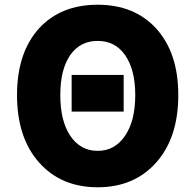

<svg xmlns="http://www.w3.org/2000/svg" viewBox="-20 -778 826 812"><path d="M283 -461H503V-306H283ZM146 -90Q52 -195 52 -376Q52 -556 146 -659Q238 -758 393 -758Q548 -758 640 -658Q734 -555 734 -376Q734 -195 640 -90Q547 14 393 14Q239 14 146 -90ZM509 -204Q552 -267 552 -376Q552 -483 509 -545Q467 -605 393 -605Q319 -605 277 -545Q235 -484 235 -376Q235 -267 277 -204Q320 -140 393 -140Q466 -140 509 -204Z"/></svg>

Font: KaiGen Gothic KR Heavy
Style: Heavy
Weight: 900
Designer: Ryoko NISHIZUKA  (kana & ideographs); Paul D. Hunt (Latin, Greek & Cyrillic); Wenlong ZHANG  (bopomofo); Sandoll Communi
Foundry: Adobe Systems Incorporated
Version: Version 1.002 March 28, 2018